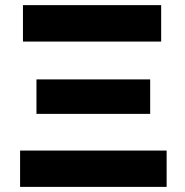

<svg xmlns="http://www.w3.org/2000/svg" viewBox="-20 -731 723 751"><path d="M58.6 0V-142.1H631.8V0ZM122.6 -285.6V-420.4H567.4V-285.6ZM69.8 -568.4V-710.9H610.4V-568.4Z"/></svg>

Font: Bert Sans Black
Style: Regular
Weight: 900
Designer: Christian Robertson, Adam Twardoch, & Cristiano Sobral
Foundry: Google
Version: Version 12.135;January 10, 2020;FontCreator 12.0.0.2547 64-b